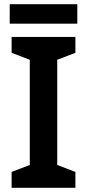

<svg xmlns="http://www.w3.org/2000/svg" viewBox="-20 -889 412 909"><path d="M337 0H35V-75L121 -108V-606L35 -639V-714H337V-639L251 -606V-108L337 -75ZM346 -869V-777H26V-869Z"/></svg>

Font: Noto Sans Nag Mundari SemiBold
Style: Regular
Weight: 600
Version: Version 1.000